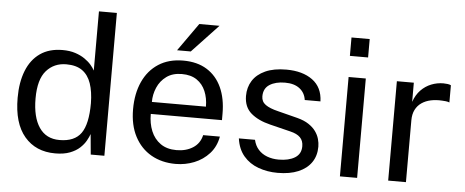

<svg xmlns="http://www.w3.org/2000/svg" viewBox="-50 -864 2412 995"><g transform="rotate(5 1156.0 -366.5)"><path d="M264.8 10Q164 10 105.2 -59Q46.4 -128 46.4 -260.7Q46.4 -341.2 70 -401Q93.6 -460.9 140.5 -493.9Q187.5 -527 257.6 -527Q294.8 -527 323.5 -517.6Q352.2 -508.2 373.1 -493.7Q394 -479.2 407.4 -463.5Q420.7 -447.8 427.2 -435V-743H520.4V0H449.5L439.7 -106Q434.6 -90.8 423.6 -71.1Q412.7 -51.4 392.8 -32.8Q372.9 -14.2 341.5 -2.1Q310.1 10 264.8 10ZM281.3 -61Q359.6 -61 393.4 -108.8Q427.2 -156.6 427.2 -265Q426.5 -325.4 411.9 -367.9Q397.3 -410.4 366.1 -432.7Q334.8 -455 283.2 -455Q219.4 -455 179.3 -409.6Q139.2 -364.2 139.2 -265Q139.2 -168.1 175.4 -114.6Q211.5 -61 281.3 -61Z M741.1 -237Q740.9 -187.9 757.2 -148.2Q773.4 -108.6 806.6 -85.1Q839.7 -61.7 889.9 -61.7Q939.4 -61.7 975.2 -84.5Q1011.1 -107.3 1021.1 -151.1H1108.1Q1098.8 -98.5 1066.2 -62.5Q1033.7 -26.5 987.8 -8.2Q941.9 10 891.6 10Q819.3 10 764.3 -21.4Q709.3 -52.9 678.4 -111.9Q647.5 -170.9 647.5 -253.3Q647.5 -334.9 675.5 -396.5Q703.5 -458.2 756.7 -492.6Q809.8 -527 885 -527Q958 -527 1008.4 -495.6Q1058.8 -464.2 1085.1 -406.8Q1111.4 -349.3 1111.4 -270.8V-237ZM741.4 -299.4H1022.5Q1022.5 -343.8 1007.4 -379.6Q992.3 -415.4 961.7 -436.2Q931.1 -457 884.3 -457Q835.8 -457 804 -433.7Q772.2 -410.5 756.7 -374.2Q741.1 -337.9 741.4 -299.4ZM951 -723H1056.2L919.3 -577.5H848Z M1422.1 10Q1368.1 10 1321.8 -6.9Q1275.5 -23.7 1245.1 -59.3Q1214.6 -94.9 1206.9 -150.4H1290.8Q1297.7 -120.1 1316 -99.8Q1334.3 -79.4 1361.6 -69.2Q1389 -58.9 1421.7 -58.9Q1473.9 -58.9 1505.9 -78.5Q1537.9 -98.1 1537.9 -138.5Q1537.9 -167.1 1521.1 -184.2Q1504.3 -201.3 1469 -209.6L1362 -236Q1299.5 -251.2 1262.2 -283.1Q1224.9 -315 1224.5 -372.7Q1224.3 -417.8 1246.3 -452.5Q1268.3 -487.2 1312.2 -507.1Q1356.1 -527 1421.5 -527Q1505.8 -527 1557.5 -489.2Q1609.1 -451.4 1611.4 -378.3H1529.7Q1524.5 -415.6 1496.5 -437.3Q1468.4 -459.1 1420.6 -459.1Q1371.3 -459.1 1340.2 -439.3Q1309.2 -419.5 1309.2 -378.2Q1309.2 -350.6 1331.3 -334.8Q1353.4 -319 1396.2 -308.7L1499.8 -282.3Q1535.7 -272.9 1559 -257.3Q1582.4 -241.8 1596 -222.8Q1609.6 -203.8 1615.3 -183.2Q1621 -162.5 1621 -143.6Q1621 -96 1597.4 -61.7Q1573.9 -27.4 1529.5 -8.7Q1485.1 10 1422.1 10Z M1835.2 -517V0H1745.7V-517ZM1837.5 -722.3V-626.6H1742.8V-722.3Z M1996.8 0V-517H2085V-417.3Q2098 -454.5 2121.5 -478.8Q2145.1 -503 2175.3 -515Q2205.6 -527 2238.2 -527Q2249.5 -527 2260.4 -525.5Q2271.2 -524 2277.5 -520.4V-430.9Q2270.1 -434.4 2258.3 -435.7Q2246.6 -437 2238.5 -437.2Q2207.6 -439.1 2180.6 -433.4Q2153.6 -427.7 2133 -413.6Q2112.4 -399.5 2100.8 -376.7Q2089.2 -353.8 2089.2 -321.5V0Z"/></g></svg>

Font: Public Sans Thin
Style: Regular
Weight: 100
Designer: The Public Sans project authors (U.S. Web Design System). Libre Franklin designed by Pablo Impallari and Rodrigo Fuenzal
Version: Version 1.008